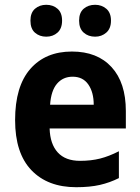

<svg xmlns="http://www.w3.org/2000/svg" viewBox="-20 -771 586 801"><path d="M280 -556Q386 -556 445.5 -491Q505 -426 505 -308V-235H187Q189 -170 221 -135Q253 -100 314 -100Q360 -100 397.5 -109.5Q435 -119 476 -140V-28Q438 -9 396.5 0.5Q355 10 298 10Q179 10 111 -61Q43 -132 43 -270Q43 -411 106.5 -483.5Q170 -556 280 -556ZM283 -451Q243 -451 218 -422Q193 -393 189 -334H371Q371 -386 348.5 -418.5Q326 -451 283 -451ZM107 -685Q107 -718 126 -734.5Q145 -751 173 -751Q201 -751 220 -734.5Q239 -718 239 -685Q239 -652 220 -635Q201 -618 173 -618Q145 -618 126 -634.5Q107 -651 107 -685ZM310 -685Q310 -718 329 -734.5Q348 -751 377 -751Q404 -751 423.5 -734.5Q443 -718 443 -685Q443 -652 423.5 -635Q404 -618 377 -618Q348 -618 329 -635Q310 -652 310 -685Z"/></svg>

Font: Noto Sans Lao SemiCondensed
Style: Bold
Weight: 700
Width: 4
Designer: Monotype Design Team
Foundry: Monotype Imaging Inc.
Version: Version 2.003; ttfautohint (v1.8.4.7-5d5b)